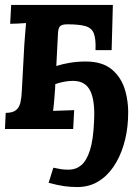

<svg xmlns="http://www.w3.org/2000/svg" viewBox="-30 -520 557 774"><path d="M282 234Q254 234 229 230.5Q204 227 166 217L185 156Q204 160 216 162Q228 164 247 164Q276 164 297.5 146Q319 128 332.5 86Q346 44 349 -28Q354 -111 334.5 -152.5Q315 -194 264 -194Q247 -194 228.5 -190.5Q210 -187 193 -181L192 -161Q191 -147 189 -121.5Q187 -96 184 -73L269 -76L265 0H-10L-7 -65Q21 -65 34.5 -76Q48 -87 52.5 -107.5Q57 -128 58 -154L68 -339Q69 -353 71 -379Q73 -405 75 -427Q59 -426 40.5 -425Q22 -424 11 -424L15 -500H425L420 -318H355Q357 -364 348 -386Q339 -408 313.5 -415Q288 -422 240 -422Q227 -422 219 -418.5Q211 -415 208 -408Q205 -401 204 -390L197 -254Q222 -262 252 -267Q282 -272 316 -272Q383 -272 421.5 -239.5Q460 -207 475 -154Q490 -101 486 -38Q483 17 468 66Q453 115 427 153Q401 191 364.5 212.5Q328 234 282 234Z"/></svg>

Font: Lora
Style: Bold Italic
Weight: 700
Italic angle: -3°
Designer: Olga Karpushina, Alexei Vanyashin (Cyrillic)
Foundry: Cyreal
Version: Version 3.004